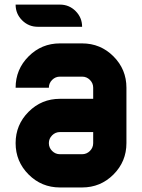

<svg xmlns="http://www.w3.org/2000/svg" viewBox="-20 -826 626 846"><path d="M244.1 -146.5H341.8Q361.8 -146.5 376.2 -160.9Q390.6 -175.3 390.6 -195.3V-244.1H244.1Q224.1 -244.1 209.7 -229.7Q195.3 -215.3 195.3 -195.3Q195.3 -175.3 209.7 -160.9Q224.1 -146.5 244.1 -146.5ZM341.8 0H244.1Q163.1 0 106 -57.1Q48.8 -114.3 48.8 -195.3Q48.8 -276.4 106 -333.5Q163.1 -390.6 244.1 -390.6H390.6V-439.5Q390.6 -459.5 376.2 -473.9Q361.8 -488.3 341.8 -488.3H244.1Q224.1 -488.3 209.7 -473.9Q195.3 -459.5 195.3 -439.5H48.8Q48.8 -520.5 106 -577.6Q163.1 -634.8 244.1 -634.8H341.8Q422.9 -634.8 480 -577.6Q537.1 -520.5 537.1 -439.5V-195.3Q537.1 -114.3 480 -57.1Q422.9 0 341.8 0ZM146.5 -708Q106 -708 77.4 -736.6Q48.8 -765.1 48.8 -805.7H244.1Q284.7 -805.7 313.2 -777.1Q341.8 -748.5 341.8 -708Z"/></svg>

Font: Audex
Style: Regular
Weight: 400
Designer: GGBotNet
Foundry: GGBotNet
Version: 1.00